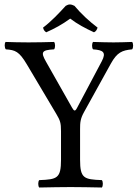

<svg xmlns="http://www.w3.org/2000/svg" viewBox="-20 -834 615 856"><path d="M312 -808C296.6 -815.7 287 -816.4 273 -808C242 -774 209 -739 172 -711C174 -702 177 -696 186 -690C224 -707 256 -724 293 -751C326 -726 360 -708 399 -690C408.1 -693.8 412.2 -701.9 415 -711C379 -738 342 -772 312 -808ZM337 -122V-257.7C337 -287.5 338.1 -304.4 354.5 -334L474 -550C502 -600.7 524.3 -609.7 569 -614C575 -620 575 -641 569 -647C541 -646 509 -645 486 -645C463 -645 427 -646 395 -647C389 -641 389 -620 395 -614C439.3 -611 455.2 -601.4 433.8 -561L323 -352C315 -336.8 310.2 -338.1 301.2 -354L185.2 -558.8C161 -601.4 165 -611 221 -614C227 -620 227 -641 221 -647C185 -646 147 -645 107 -645C68 -645 35 -646 5 -647C-1 -641 0 -620 6 -614C48 -611 65.2 -605.1 99.7 -547L231 -326C248.5 -296.5 252 -286 252 -249V-122C252 -39 235 -34 155 -31C149 -25 149 -4 155 2C204 1 256.4 0 295 0C333.7 0 384 1 434 2C440 -4 440 -25 434 -31C354 -34 337 -39 337 -122Z"/></svg>

Font: Libertinus Math
Style: Regular
Weight: 400
Designer: Philipp H. Poll
Foundry: Khaled Hosny
Version: Version 6.2